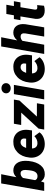

<svg xmlns="http://www.w3.org/2000/svg" viewBox="1248 -2044 800 3347"><g transform="rotate(-90 1648.5 -370.0)"><path d="M515.1 -263.2Q500 -134.8 439.5 -61Q378.9 12.7 280.3 10.3Q202.1 8.3 160.2 -55.2L140.1 0H-5.4L125 -750H285.6L233.4 -484.9Q286.6 -539.1 352.1 -538.1Q429.7 -537.1 473.1 -482.7Q516.6 -428.2 519 -334.5Q519.5 -303.2 516.6 -273.4ZM355.5 -272.9Q359.4 -302.7 359.9 -329.6Q359.9 -408.2 303.7 -411.6Q253.9 -413.6 220.2 -369.1L182.1 -158.2Q197.3 -117.7 248.5 -116.7Q327.1 -114.3 347.7 -219.2L354.5 -262.7Z M807.1 9.8Q736.3 9.3 680.9 -23.7Q625.5 -56.6 597.2 -115.5Q568.8 -174.3 574.7 -245.1L576.2 -258.8Q589.4 -389.2 666.7 -465.1Q744.1 -541 856.4 -538.1Q924.3 -537.1 972.7 -503.7Q1021 -470.2 1043.5 -411.4Q1065.9 -352.5 1058.1 -279.3L1048.8 -212.4H734.4Q735.4 -170.9 757.8 -145Q780.3 -119.1 823.2 -117.7Q893.1 -115.7 948.7 -171.4L1016.1 -82Q986.3 -39.6 932.9 -15.4Q879.4 8.8 815.9 9.8ZM846.2 -411.6Q812 -412.6 786.9 -390.1Q761.7 -367.7 743.2 -314.9H903.8L906.7 -329.1Q909.7 -346.2 907.7 -361.3Q899.4 -410.2 846.2 -411.6Z M1291 -127.9 1522.5 -127 1500.5 0H1064L1081.1 -98.6L1358.9 -400.4L1143.6 -401.4L1165.5 -528.3H1586.9L1570.3 -432.1Z M1751 0H1589.8L1681.6 -528.3H1842.8ZM1695.8 -661.6Q1694.8 -697.3 1720.9 -721.2Q1747.1 -745.1 1784.2 -745.1Q1821.8 -745.1 1846.9 -723.6Q1872.1 -702.1 1873 -667.5Q1874 -631.3 1848.1 -607.7Q1822.3 -584 1784.7 -584Q1748 -584 1722.4 -605.2Q1696.8 -626.5 1695.8 -661.6Z M2115.7 9.8Q2044.9 9.3 1989.5 -23.7Q1934.1 -56.6 1905.8 -115.5Q1877.4 -174.3 1883.3 -245.1L1884.8 -258.8Q1897.9 -389.2 1975.3 -465.1Q2052.7 -541 2165 -538.1Q2232.9 -537.1 2281.2 -503.7Q2329.6 -470.2 2352.1 -411.4Q2374.5 -352.5 2366.7 -279.3L2357.4 -212.4H2043Q2043.9 -170.9 2066.4 -145Q2088.9 -119.1 2131.8 -117.7Q2201.7 -115.7 2257.3 -171.4L2324.7 -82Q2294.9 -39.6 2241.5 -15.4Q2188 8.8 2124.5 9.8ZM2154.8 -411.6Q2120.6 -412.6 2095.5 -390.1Q2070.3 -367.7 2051.8 -314.9H2212.4L2215.3 -329.1Q2218.3 -346.2 2216.3 -361.3Q2208 -410.2 2154.8 -411.6Z M2618.7 -470.7Q2677.7 -539.6 2754.9 -538.6Q2834.5 -536.6 2872.8 -480.5Q2911.1 -424.3 2900.4 -328.1L2845.7 0H2685.1L2740.2 -330.1Q2742.2 -346.7 2741.2 -361.3Q2737.8 -409.7 2687.5 -411.1Q2644 -412.1 2610.4 -379.4L2543 0H2382.3L2512.7 -750H2673.3Z M3239.7 -659.7 3216.8 -528.3H3301.3L3281.2 -414.1H3196.8L3155.8 -171.4Q3152.3 -146.5 3158.9 -133.8Q3165.5 -121.1 3191.9 -120.1Q3202.1 -119.6 3233.9 -122.6L3222.2 -3.4Q3181.6 9.8 3135.7 8.8Q3061 7.8 3023.9 -35.2Q2986.8 -78.1 2993.7 -151.9L3036.6 -414.1H2971.2L2990.7 -528.3H3056.2L3079.1 -659.7Z"/></g></svg>

Font: TypoPRO Roboto
Style: Italic
Weight: 900
Italic angle: -12°
Designer: Google
Version: Version 2.136; 2016